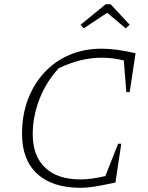

<svg xmlns="http://www.w3.org/2000/svg" viewBox="-20 -887 704 915"><path d="M364 8Q230 8 157.5 -58.5Q85 -125 85 -249Q85 -339 113 -413Q141 -487 191.5 -541.5Q242 -596 311.5 -625.5Q381 -655 465 -655Q498 -655 540 -649.5Q582 -644 626 -633L598 -448H582L570 -599Q517 -612 464 -612Q365 -612 260 -562Q200 -497 168 -414.5Q136 -332 136 -247Q136 -144 195 -88Q254 -32 363 -32Q415 -32 482 -48L543 -202H558L530 -17Q464 -3 428.5 2.5Q393 8 364 8ZM507 -867 598 -769 579 -752 491 -826 379 -752 364 -769 484 -867Z"/></svg>

Font: Piazzolla SC ExtraLight
Style: Italic
Weight: 200
Italic angle: -11.3°
Designer: Juan Pablo del Peral
Foundry: Huerta Tipografica
Version: Version 1.330